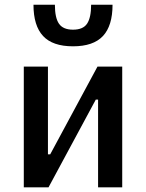

<svg xmlns="http://www.w3.org/2000/svg" viewBox="-20 -803 626 823"><path d="M150.4 0V-141.6H195.3L397.9 -517.6H432.1V-376H390.6L188 0ZM82 0V-517.6H185.5V0ZM400.4 0V-517.6H503.9V0ZM293 -604.5Q205.6 -604.5 164.6 -648.7Q123.5 -692.9 123.5 -782.7H215.3Q215.3 -726.6 232.9 -701.2Q250.5 -675.8 293 -675.8Q336.4 -675.8 353.5 -701.9Q370.6 -728 370.6 -782.7H462.4Q462.4 -692.4 421.1 -648.4Q379.9 -604.5 293 -604.5Z"/></svg>

Font: Cascadia Code
Style: Regular
Weight: 400
Monospace: yes
Designer: Aaron Bell
Foundry: Saja Typeworks
Version: Version 2106.017